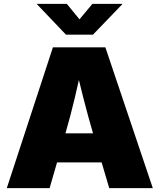

<svg xmlns="http://www.w3.org/2000/svg" viewBox="-20 -972 825 992"><path d="M15.1 0 253.4 -727.5H524.4L769.5 0H544.4L460.9 -282.2Q434.1 -374 409.7 -469.7Q385.3 -565.4 363.3 -663.1H411.6Q389.6 -565.4 367.2 -469.7Q344.7 -374 317.9 -282.2L236.3 0ZM192.4 -132.8V-283.2H592.8V-132.8ZM325.2 -952.1 390.6 -872.1 457.5 -952.1H611.8V-950.2L460.4 -793H320.8L170.9 -950.2V-952.1Z"/></svg>

Font: Inter 20pt Black
Style: Regular
Weight: 900
Version: Version 4.001;git-66647c0bb